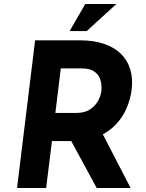

<svg xmlns="http://www.w3.org/2000/svg" viewBox="-20 -937 727 957"><path d="M378 -736Q447 -736 498.5 -718.5Q550 -701 583 -668.5Q616 -636 629.5 -590.5Q643 -545 636 -488Q630 -443 611 -398Q592 -353 557 -316Q522 -279 469.5 -256.5Q417 -234 343 -234H239L210 0H65L155 -736ZM359 -374Q403 -374 430 -392.5Q457 -411 470 -436.5Q483 -462 485 -483Q487 -495 485.5 -513.5Q484 -532 475.5 -551Q467 -570 446 -583Q425 -596 387 -596H283L256 -374ZM484 -284 631 0H462L310 -280ZM560 -917 412 -782H327L405 -917Z"/></svg>

Font: Josefin Sans Thin
Style: Bold Italic
Weight: 700
Italic angle: -7°
Version: Version 2.000